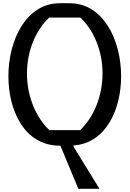

<svg xmlns="http://www.w3.org/2000/svg" viewBox="-20 -892 802 1189"><path d="M730 -420C730 -642 621 -872 412 -872H350C141 -872 32 -642 32 -420C32 -209 130 10 350 10H354L465 277H596L439 22L434 9C638 -5 730 -216 730 -420ZM286 -86C202 -165 147 -296 147 -437C147 -577 201 -704 284 -783H478C561 -704 615 -577 615 -437C615 -296 560 -165 476 -86Z"/></svg>

Font: BackOut Medium
Style: Regular
Weight: 500
Designer: Frank Adebiaye
Foundry: Velvetyne Type Foundry
Version: Version 2.000;hotconv 1.0.109;makeotfexe 2.5.65596